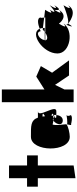

<svg xmlns="http://www.w3.org/2000/svg" viewBox="603 -1423 840 2086"><g transform="rotate(-90 1023.0 -380.0)"><path d="M38 -389H130V20L268 0V-389H378V-506H268V-702H130V-506H38Z M580 -42C615 -42 696 -58 715 -79C716 -78 716 -76 715 -72C712 -74 712 -76 715 -79C720 -76 696 -208 715 -229C717 -228 735 -222 755 -220C758 -222 762 -225 765 -227L778 -219C789 -219 799 -220 807 -223V-238H812C811 -242 809 -247 808 -252C810 -248 812 -243 813 -238C840 -237 832 -229 817 -219C818 -209 818 -198 817 -188H858C938 -188 778 -388 858 -388H788C760 -468 699 -464 580 -464C413 -464 408 -42 580 -42ZM715 -29C720 -26 796 -8 815 -29C820 -26 796 -57 814 -78C805 -74 729 -64 715 -72C712 -54 699 -12 715 -29ZM755 -220C710 -186 697 -118 758 -118C794 -118 813 -151 817 -188H808C775 -188 782 -197 797 -207L778 -219C771 -219 762 -219 755 -220ZM797 -207 807 -201V-213C804 -211 800 -209 797 -207ZM800 -338H808C851 -338 824 -324 803 -311C802 -321 801 -329 800 -338ZM805 -288C805 -288 805 -289 805 -289C806 -289 807 -288 808 -288ZM807 -213C810 -215 814 -217 817 -219C817 -222 816 -226 815 -229C813 -227 810 -224 807 -223ZM812 -238C813 -235 814 -234 815 -232C814 -234 814 -236 813 -238ZM815 -79C815 -79 815 -78 814 -78C814 -78 815 -79 815 -79ZM814 -277C814 -278 815 -279 815 -279C815 -279 815 -278 814 -277ZM815 -229C816 -229 816 -230 815 -232Z M956 0H1094V-100L1144 -202L1246 -50H1410L1276 -234L1348 -356L1234 -406L1094 -317V-780H956Z M1485 -176C1485 -34 1740 4 1809 -110C1809 -110 1740 -46 1809 -160C1809 -160 1890 -46 1959 -160C1959 -160 1890 -96 1959 -210C1959 -210 1940 -96 2009 -210C2009 -210 1940 -146 2009 -260C2009 -260 1890 -146 1959 -260C1959 -260 1890 -196 1959 -310L1875 -320C1876 -316 1876 -312 1877 -308H1711C1666 -278 1627 -280 1627 -314H1630C1638 -374 1717 -421 1727 -358C1727 -358 1738 -363 1754 -369C1705 -482 1485 -334 1485 -176ZM1629 -308H1711C1713 -310 1716 -312 1718 -314H1630C1630 -312 1629 -310 1629 -308ZM1718 -314H1763C1763 -321 1763 -328 1762 -334L1745 -336C1736 -327 1727 -321 1718 -314ZM1754 -369C1758 -359 1761 -348 1762 -334L1875 -320C1868 -372 1877 -358 1877 -358C1869 -405 1795 -384 1754 -369ZM1798 -82C1804 -97 1809 -110 1809 -110C1802 -99 1799 -89 1798 -82ZM1798 -82C1782 -41 1759 23 1809 -60C1809 -60 1940 54 2009 -60C2009 -60 1940 4 2009 -110C2009 -110 1791 -17 1798 -82Z"/></g></svg>

Font: Digital Distortion
Style: Regular
Weight: 400
Version: Version 1